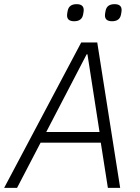

<svg xmlns="http://www.w3.org/2000/svg" viewBox="-41 -902 673 922"><path d="M315 -800Q281 -800 281 -828Q281 -836 284 -850Q290 -882 327 -882Q361 -882 361 -854Q361 -846 358 -832Q352 -800 315 -800ZM497 -800Q463 -800 463 -828Q463 -836 466 -850Q472 -882 509 -882Q543 -882 543 -854Q543 -846 540 -832Q534 -800 497 -800ZM536 0H477L443 -217H154L41 0H-21L349 -698H426ZM437 -268 379 -641H375L181 -268Z"/></svg>

Font: IBM Plex Sans Light
Style: Italic
Weight: 300
Italic angle: -11.31°
Designer: Mike Abbink, Paul van der Laan, Pieter van Rosmalen
Foundry: Bold Monday
Version: Version 3.0